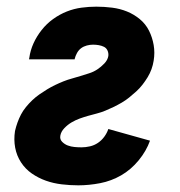

<svg xmlns="http://www.w3.org/2000/svg" viewBox="-20 -548 540 576"><path d="M215 8Q190 8 165 5Q140 2 117.5 -6Q95 -14 75.5 -27.5Q56 -41 43 -61Q30 -81 25.5 -105Q21 -129 25 -155Q28 -168 32.5 -180.5Q37 -193 43 -204.5Q49 -216 58 -227Q67 -238 77 -247.5Q87 -257 98.5 -265Q110 -273 121.5 -280Q133 -287 145.5 -293Q158 -299 170.5 -304Q183 -309 196 -312.5Q209 -316 221.5 -320Q234 -324 247 -328Q260 -332 271.5 -339.5Q283 -347 293 -357.5Q303 -368 305 -380Q306 -389 302.5 -396.5Q299 -404 292 -407.5Q285 -411 276.5 -412.5Q268 -414 259 -414Q250 -414 240.5 -411.5Q231 -409 223.5 -403.5Q216 -398 211 -389Q206 -380 204 -371V-370H67L68 -375Q71 -397 80.5 -418Q90 -439 105 -458Q120 -477 139.5 -491Q159 -505 180.5 -513.5Q202 -522 224.5 -525Q247 -528 269 -528Q293 -528 316.5 -525Q340 -522 361 -513.5Q382 -505 399.5 -490.5Q417 -476 427 -456Q437 -436 441 -413Q445 -390 441 -366Q439 -353 434.5 -340.5Q430 -328 423 -316.5Q416 -305 407.5 -294Q399 -283 388.5 -273.5Q378 -264 367.5 -255.5Q357 -247 345 -240Q333 -233 320.5 -227Q308 -221 296 -216Q284 -211 270.5 -207.5Q257 -204 244.5 -200.5Q232 -197 219.5 -192.5Q207 -188 195 -181Q183 -174 173 -163.5Q163 -153 161 -141Q159 -130 166.5 -122.5Q174 -115 183.5 -111.5Q193 -108 203.5 -107Q214 -106 225 -106Q237 -106 250 -109Q263 -112 274 -119.5Q285 -127 293 -138Q301 -149 305 -161L430 -126Q419 -95 396 -67Q373 -39 343.5 -22Q314 -5 280.5 1.5Q247 8 215 8Z"/></svg>

Font: Iosevka Heavy
Style: Italic
Weight: 900
Italic angle: -9°
Monospace: yes
Designer: Belleve Invis
Foundry: Belleve Invis
Version: Version 32.5.0; ttfautohint (v1.8.4)